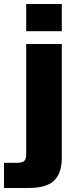

<svg xmlns="http://www.w3.org/2000/svg" viewBox="-81 -740 372 960"><path d="M228 49V-520H50V31C50 60 42 74 5 74H-61V200H56C141 200 228 184 228 49ZM50 -584H228V-720H50Z"/></svg>

Font: Aspekta 850
Style: Regular
Weight: 850
Designer: Ivo Dolenc
Version: Version 2.000